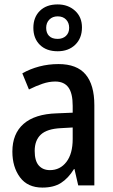

<svg xmlns="http://www.w3.org/2000/svg" viewBox="-20 -839 513 869"><path d="M245 -549Q328 -549 367.5 -502Q407 -455 407 -363V0H334L317 -74H315Q289 -32 256 -11Q223 10 172 10Q105 10 70.5 -36.5Q36 -83 36 -153Q36 -234 87 -278.5Q138 -323 237 -326L309 -329V-360Q309 -417 289.5 -443.5Q270 -470 230 -470Q202 -470 172.5 -460Q143 -450 111 -434L81 -507Q116 -527 157.5 -538Q199 -549 245 -549ZM256 -259Q193 -256 165 -230Q137 -204 137 -156Q137 -111 155.5 -90Q174 -69 206 -69Q252 -69 280.5 -106Q309 -143 309 -210V-262ZM241 -607Q190 -607 160.5 -636Q131 -665 131 -713Q131 -761 160.5 -790Q190 -819 241 -819Q288 -819 319.5 -790.5Q351 -762 351 -715Q351 -666 320.5 -636.5Q290 -607 241 -607ZM241 -663Q264 -663 278.5 -676.5Q293 -690 293 -713Q293 -736 279 -750.5Q265 -765 241 -765Q218 -765 203.5 -750.5Q189 -736 189 -713Q189 -690 202 -676.5Q215 -663 241 -663Z"/></svg>

Font: Noto Sans Georgian Condensed Medium
Style: Regular
Weight: 500
Width: 3
Designer: Monotype Design Team, Akaki Razmadze
Foundry: Google LLC
Version: Version 2.005; ttfautohint (v1.8.4.7-5d5b)